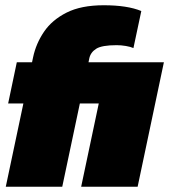

<svg xmlns="http://www.w3.org/2000/svg" viewBox="-20 -711 644 731"><path d="M2 0 69 -317H11L44 -474H102L106 -493Q117 -545 147.5 -590Q178 -635 233.5 -663Q289 -691 375 -691Q465 -691 518 -669L488 -528Q477 -533 459 -536Q441 -539 424 -539Q368 -539 346.5 -525.5Q325 -512 320 -489L317 -474H604L504 0H289L356 -317H284L217 0Z"/></svg>

Font: Kanit ExtraBold
Style: Italic
Weight: 800
Italic angle: -12°
Designer: Katatrad Team
Foundry: CadsonDemak
Version: Version 2.000; ttfautohint (v1.8.3)